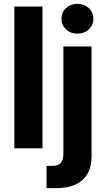

<svg xmlns="http://www.w3.org/2000/svg" viewBox="-20 -761 543 985"><path d="M197.8 -727.5V0H53.7V-727.5ZM305.2 -522.5H449.7V40Q449.7 93.3 429 129.9Q408.2 166.5 368.2 185.3Q328.1 204.1 269.5 204.1H218.8V89.8H248.5Q278.8 89.8 292 74.7Q305.2 59.6 305.2 26.9ZM377 -588.4Q341.8 -588.4 318.6 -610.4Q295.4 -632.3 295.4 -665Q295.4 -697.8 318.6 -719.5Q341.8 -741.2 377 -741.2Q412.1 -741.2 435.5 -719.5Q459 -697.8 459 -665Q459 -632.3 435.5 -610.4Q412.1 -588.4 377 -588.4Z"/></svg>

Font: Inter 28pt
Style: Bold
Weight: 700
Designer: Rasmus Andersson
Foundry: rsms
Version: Version 4.001;git-66647c0bb